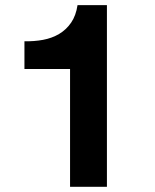

<svg xmlns="http://www.w3.org/2000/svg" viewBox="-20 -720 597 740"><path d="M250 0V-454.1H74.2V-561Q111.3 -560.1 145.8 -566.4Q180.2 -572.8 207.8 -589.1Q235.4 -605.5 254.2 -632.8Q272.9 -660.2 278.8 -700.2H392.1V0Z"/></svg>

Font: XB Khoramshahr
Style: Bold
Weight: 700
Designer: Behnam
Foundry: Irmug
Version: Version 8.005 2009